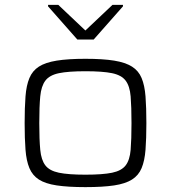

<svg xmlns="http://www.w3.org/2000/svg" viewBox="-20 -759 701 787"><path d="M330 8Q259 8 212.5 1Q166 -6 139.5 -23Q113 -40 100.5 -70Q88 -100 84.5 -145.5Q81 -191 81 -254Q81 -318 84.5 -363.5Q88 -409 100.5 -439Q113 -469 139.5 -486Q166 -503 212.5 -510.5Q259 -518 330 -518Q402 -518 448 -510.5Q494 -503 521 -486Q548 -469 560.5 -439Q573 -409 576.5 -363.5Q580 -318 580 -254Q580 -191 576.5 -145.5Q573 -100 560.5 -70Q548 -40 521 -23Q494 -6 448 1Q402 8 330 8ZM330 -43Q401 -43 439.5 -51Q478 -59 495 -81Q512 -103 515.5 -145Q519 -187 519 -254Q519 -322 515.5 -364Q512 -406 495 -428.5Q478 -451 439.5 -459Q401 -467 330 -467Q260 -467 221.5 -459Q183 -451 166 -428.5Q149 -406 145 -364Q141 -322 141 -254Q141 -187 145 -145Q149 -103 166 -81Q183 -59 221.5 -51Q260 -43 330 -43ZM297 -597 177 -733V-739H219L330 -634L441 -739H484V-733L364 -597Z"/></svg>

Font: Saira Expanded Light
Style: Regular
Weight: 300
Width: 7
Designer: Hector Gatti with collaboration of the Omnibus-Type team
Foundry: Omnibus-Type
Version: Version 1.101